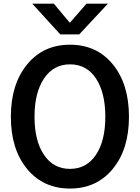

<svg xmlns="http://www.w3.org/2000/svg" viewBox="-20 -1041 785 1078"><path d="M41 -385.7Q41 -567.4 131.8 -678.7Q222.7 -790 373 -790Q523.4 -790 613.8 -679.2Q704.1 -568.4 704.1 -385.7Q704.1 -203.1 613.3 -92.8Q522.5 17.6 373 17.6Q222.7 17.6 131.8 -92.8Q41 -203.1 41 -385.7ZM173.8 -385.7Q173.8 -250 227.1 -171.4Q280.3 -92.8 373 -92.8Q464.8 -92.8 518.1 -170.9Q571.3 -249 571.3 -385.7Q571.3 -520.5 519 -600.1Q466.8 -679.7 373 -679.7Q280.3 -679.7 227.1 -600.1Q173.8 -520.5 173.8 -385.7ZM161.1 -1020.5H282.2L372.1 -913.1L465.8 -1020.5H585.9L424.8 -847.7H318.4Z"/></svg>

Font: Gothic A1
Style: Bold
Weight: 700
Version: Version 2.50